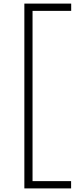

<svg xmlns="http://www.w3.org/2000/svg" viewBox="-20 -828 416 1068"><path d="M115.5 220V-808H376V-767.5H161V179.5H375.5V220Z"/></svg>

Font: Encode Sans Expanded ExtraLight
Style: Regular
Weight: 200
Width: 7
Designer: Multiple Designers
Foundry: Impallari Type
Version: Version 3.000; ttfautohint (v1.8.3) -l 8 -r 50 -G 200 -x 14 